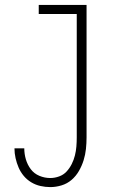

<svg xmlns="http://www.w3.org/2000/svg" viewBox="-20 -540 540 783"><path d="M185 223Q165 223 145 218.5Q125 214 107.5 203.5Q90 193 77 177.5Q64 162 56 143.5Q48 125 43.5 105Q39 85 39 65H79Q79 88 85.5 110Q92 132 105.5 150Q119 168 140.5 177Q162 186 185 186Q203 186 221 179.5Q239 173 251.5 159.5Q264 146 272.5 129Q281 112 285.5 94Q290 76 291.5 57.5Q293 39 293 20V-483H138V-520H333V20Q333 44 330.5 67.5Q328 91 321 113.5Q314 136 302 157Q290 178 272 193.5Q254 209 231 216Q208 223 185 223Z"/></svg>

Font: Iosevka Curly Slab Extralight
Style: Regular
Weight: 200
Monospace: yes
Designer: Belleve Invis
Foundry: Belleve Invis
Version: Version 22.1.2; ttfautohint (v1.8.4)